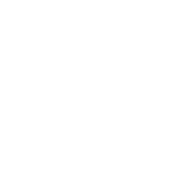

<svg xmlns="http://www.w3.org/2000/svg" viewBox="-20 -470 440 440"><path d="M100 -450Q100 -450 100 -450Q100 -450 100 -450Q100 -450 100 -450Q100 -450 100 -450Q100 -450 100 -450Q100 -450 100 -450Q100 -450 100 -450Q100 -450 100 -450Q100 -450 100 -450Q100 -450 100 -450Q100 -450 100 -450Q100 -450 100 -450ZM300 -350Q300 -350 300 -350Q300 -350 300 -350Q300 -350 300 -350Q300 -350 300 -350Q300 -350 300 -350Q300 -350 300 -350Q300 -350 300 -350Q300 -350 300 -350Q300 -350 300 -350Q300 -350 300 -350Q300 -350 300 -350Q300 -350 300 -350ZM200 -450Q200 -450 200 -450Q200 -450 200 -450Q200 -450 200 -450Q200 -450 200 -450Q200 -450 200 -450Q200 -450 200 -450Q200 -450 200 -450Q200 -450 200 -450Q200 -450 200 -450Q200 -450 200 -450Q200 -450 200 -450Q200 -450 200 -450ZM300 -450Q300 -450 300 -450Q300 -450 300 -450Q300 -450 300 -450Q300 -450 300 -450Q300 -450 300 -450Q300 -450 300 -450Q300 -450 300 -450Q300 -450 300 -450Q300 -450 300 -450Q300 -450 300 -450Q300 -450 300 -450Q300 -450 300 -450ZM200 -250Q200 -250 200 -250Q200 -250 200 -250Q200 -250 200 -250Q200 -250 200 -250Q200 -250 200 -250Q200 -250 200 -250Q200 -250 200 -250Q200 -250 200 -250Q200 -250 200 -250Q200 -250 200 -250Q200 -250 200 -250Q200 -250 200 -250ZM200 -150Q200 -150 200 -150Q200 -150 200 -150Q200 -150 200 -150Q200 -150 200 -150Q200 -150 200 -150Q200 -150 200 -150Q200 -150 200 -150Q200 -150 200 -150Q200 -150 200 -150Q200 -150 200 -150Q200 -150 200 -150Q200 -150 200 -150ZM100 -50Q100 -50 100 -50Q100 -50 100 -50Q100 -50 100 -50Q100 -50 100 -50Q100 -50 100 -50Q100 -50 100 -50Q100 -50 100 -50Q100 -50 100 -50Q100 -50 100 -50Q100 -50 100 -50Q100 -50 100 -50Q100 -50 100 -50Z"/></svg>

Font: TINY 5x3
Style: Regular
Weight: 400
Designer: Jack Halten Fahnestock
Foundry: Velvetyne Type Foundry
Version: Version 1.002